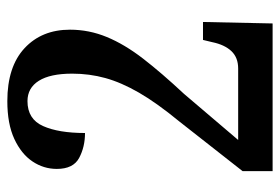

<svg xmlns="http://www.w3.org/2000/svg" viewBox="-140 -624 764 524"><g transform="rotate(-90 242.0 -362.0)"><path d="M37 0V-82L172 -254Q223 -316 251 -364.5Q279 -413 291 -456.5Q303 -500 303 -547Q303 -607 283.5 -638Q264 -669 228 -669Q179 -669 160 -626.5Q141 -584 141 -512Q103 -512 73 -528Q43 -544 43 -589Q43 -625 63.5 -655.5Q84 -686 125 -705Q166 -724 228 -724Q322 -724 372.5 -677Q423 -630 423 -553Q423 -501 403 -452.5Q383 -404 344 -353.5Q305 -303 248 -242L122 -94H317Q347 -94 364.5 -112.5Q382 -131 389 -165L395 -190H444L440 0Z"/></g></svg>

Font: Noto Serif Myanmar Cond SemBd
Style: Regular
Weight: 600
Width: 3
Designer: Ben Mitchell and the Monotype Design Team
Foundry: Monotype Imaging Inc.
Version: Version 2.106; ttfautohint (v1.8.4.7-5d5b)